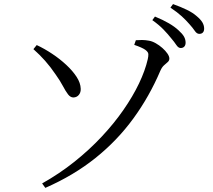

<svg xmlns="http://www.w3.org/2000/svg" viewBox="-20 -858 1040 936"><path d="M814.2 -671.9Q798.8 -691.3 777.3 -713.8Q755.7 -736.3 722.6 -759.8L735.4 -777.3Q774.6 -761.2 803.1 -744.5Q831.5 -727.9 850.2 -710.4Q869.1 -693.5 877 -679.6Q884.8 -665.7 884.8 -650.1Q884.8 -637.8 878.4 -630.9Q871.9 -623.9 860.8 -623.9Q849.4 -623.9 839.7 -638.6Q830 -653.3 814.2 -671.9ZM903.5 -740.2Q886.8 -759.6 865.9 -778.7Q845.1 -797.9 810.9 -820.8L823.5 -838.1Q862.2 -824.2 891.1 -810.1Q919.9 -795.9 937.2 -780.7Q957.8 -763.8 966.5 -749.1Q975.2 -734.3 975.2 -718.7Q975.2 -706.2 969.1 -699.6Q963.1 -692.9 951.4 -692.9Q939.3 -692.9 929.6 -707.5Q919.9 -722 903.5 -740.2ZM200.9 57.9 185.4 36.2Q270.1 -11.4 343.1 -69.7Q416.2 -128.1 476.1 -192.2Q536.1 -256.3 581.7 -322.1Q627.4 -387.9 657.6 -451Q687.8 -514.2 700.4 -569.6Q703.6 -583.4 703.2 -593.9Q702.9 -604.5 688.3 -615.2Q673.6 -625.9 634.4 -639.3L642.3 -661.9Q655.9 -663 672.3 -663Q688.7 -662.9 705.7 -659.7Q721.4 -657.3 738.9 -647.4Q756.5 -637.5 771.7 -624Q787 -610.5 796.3 -596.8Q805.6 -583.2 805.6 -572.5Q805.6 -562.4 797.5 -555.3Q789.4 -548.1 779.4 -539.4Q769.5 -530.6 762 -513.8Q708.2 -387.4 630 -280.3Q551.9 -173.1 445.6 -87.9Q339.3 -2.7 200.9 57.9ZM142.9 -618.4 159 -638.3Q196.6 -620.8 234.3 -595.7Q272 -570.7 303.1 -541.7Q334.2 -512.8 353.5 -483.2Q372.7 -453.6 373.5 -425.4Q374.3 -407.8 364.6 -395.7Q355 -383.6 338.2 -382.8Q323.4 -382.8 311.8 -397.8Q300.2 -412.8 286.4 -439Q272.6 -465.2 250.2 -496.4Q226 -532.1 199.7 -561.8Q173.3 -591.5 142.9 -618.4Z"/></svg>

Font: Noto Serif KR
Style: Regular
Weight: 200
Designer: Ryoko NISHIZUKA 西塚涼子 (kana & ideographs); Frank Grießhammer (Latin, Greek & Cyrillic); Wenlong ZHANG 张文龙 (bopomofo); San
Foundry: Adobe
Version: Version 2.001;hotconv 1.1.0;makeotfexe 2.6.0